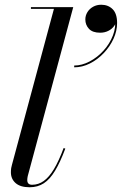

<svg xmlns="http://www.w3.org/2000/svg" viewBox="-20 -780 514 810"><path d="M105 10Q66 10 46 -7.5Q26 -25 26 -53Q26 -63 27.2 -70.8Q28.5 -78.5 30.5 -85L207.5 -742.5H110.5V-750H289L97 -37Q96 -33 95.5 -28.2Q95 -23.5 95 -20.5Q95 -0.5 115.5 -0.5Q142 -0.5 164.5 -16.5Q187 -32.5 207.5 -66.5Q228 -100.5 248.5 -155.5L255.5 -153Q234 -95.5 212.2 -59.5Q190.5 -23.5 164.8 -6.8Q139 10 105 10ZM293 -496V-503.5Q325.5 -503.5 358.2 -520.8Q391 -538 417 -566.8Q443 -595.5 456.5 -630.8Q470 -666 465 -702H471.5Q471.5 -684.5 462 -671Q452.5 -657.5 437 -649.8Q421.5 -642 402.5 -642Q370.5 -642 355.2 -658.5Q340 -675 340 -698Q340 -714.5 348.8 -728.8Q357.5 -743 372.8 -751.5Q388 -760 407 -760Q436.5 -760 455.2 -741.2Q474 -722.5 474 -683Q474 -649.5 458.8 -616.2Q443.5 -583 417.5 -555.8Q391.5 -528.5 359.2 -512.2Q327 -496 293 -496Z"/></svg>

Font: Bodoni Moda 28pt
Style: Italic
Weight: 400
Italic angle: -13°
Designer: Owen Earl
Foundry: indestructible type
Version: Version 2.004